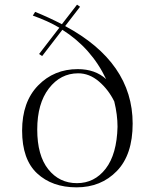

<svg xmlns="http://www.w3.org/2000/svg" viewBox="-20 -801 665 825"><path d="M550 -270Q550 -136 482 -66Q414 4 309 4Q204 4 139.5 -56Q75 -116 75 -239.5Q75 -363 143.5 -433.5Q212 -504 314 -504Q389 -504 436 -461Q373 -594 248 -673L161 -560L148 -569L235 -682Q186 -711 121 -734L131 -750Q190 -726 246 -697L311 -781L324 -772L260 -689Q550 -533 550 -270ZM316 -486Q240 -486 190 -421Q140 -356 140 -244.5Q140 -133 187.5 -73.5Q235 -14 310.5 -14Q386 -14 434 -76Q482 -138 485 -256Q485 -308 471 -365Q446 -416 405 -451Q364 -486 316 -486Z"/></svg>

Font: Antic Didone
Style: Regular
Weight: 400
Designer: Santiago Orozco
Foundry: Santiago Orozco
Version: Version 2.000